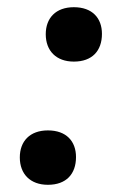

<svg xmlns="http://www.w3.org/2000/svg" viewBox="-20 -503 316 533"><path d="M113 10C164 10 191 -20 191 -67C191 -111 164 -141 113 -141C63 -141 35 -111 35 -66C35 -20 64 10 113 10ZM185 -332C236 -332 263 -362 263 -409C263 -453 236 -483 185 -483C135 -483 107 -453 107 -408C107 -362 136 -332 185 -332Z"/></svg>

Font: STIX Two Text
Style: Bold Italic
Weight: 700
Italic angle: -12°
Designer: Ross Mills, John Hudson & Paul Hanslow, Tiro Typeworks Ltd; with prior portions MicroPress Inc. and Coen Hoffman, Elsevi
Foundry: Tiro Typeworks Ltd
Version: Version 2.13 b171